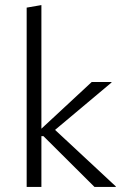

<svg xmlns="http://www.w3.org/2000/svg" viewBox="-20 -736 483 756"><path d="M352 0 151 -200H132V-219L341 -413H419V-411L170 -202L177 -243L436 -2V0ZM85 0V-706L143 -716V0Z"/></svg>

Font: Ysabeau Office Light
Style: Regular
Weight: 300
Designer: Christian Thalmann (Catharsis Fonts)
Version: Version 2.001;gftools[0.9.30]; featfreeze: tnum,lnum,ss02